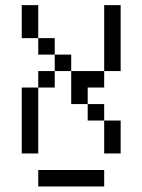

<svg xmlns="http://www.w3.org/2000/svg" viewBox="-20 -582 540 728"><path d="M375 125V62.5H125V125ZM62.5 -250Q62.5 -250 62.5 0H125Q125 0 125 -250ZM375 -125Q375 -125 375 0H437.5Q437.5 0 437.5 -125ZM375 -125V-187.5H312.5V-125ZM312.5 -187.5V-250H375V-312.5H250Q250 -312.5 250 -187.5ZM125 -250H187.5V-312.5H125ZM187.5 -312.5H250V-375H187.5ZM375 -312.5H437.5Q437.5 -312.5 437.5 -562.5H375Q375 -562.5 375 -312.5ZM187.5 -375V-437.5H125V-375ZM125 -437.5Q125 -437.5 125 -562.5H62.5Q62.5 -562.5 62.5 -437.5Z"/></svg>

Font: Unifont
Style: Regular
Weight: 500
Version: Version 15.1.04